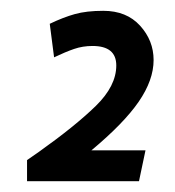

<svg xmlns="http://www.w3.org/2000/svg" viewBox="-20 -611 324 355"><path d="M151 -526Q195 -526 195 -490Q195 -452 157 -415Q119 -378 53 -331L30 -315V-276H237L249 -333H149Q209 -383 236.5 -423Q264 -463 264 -500Q264 -536 239 -563.5Q214 -591 171 -591Q140 -591 118.5 -585Q97 -579 72 -567L80 -505Q101 -515 117 -520.5Q133 -526 151 -526Z"/></svg>

Font: Cambay Devanagari
Style: Bold Italic
Weight: 700
Designer: Pooja Saxena
Foundry: Pooja Saxena
Version: Version 1.005;PS 001.005;hotconv 1.0.70;makeotf.lib2.5.58329